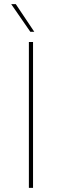

<svg xmlns="http://www.w3.org/2000/svg" viewBox="-20 -904 298 924"><path d="M139 -702V0H119V-702ZM56 -884 145 -751H126L34 -884Z"/></svg>

Font: Josefin Sans Thin
Style: Regular
Weight: 250
Designer: Santiago Orozco
Foundry: Typemade
Version: Version 2.000